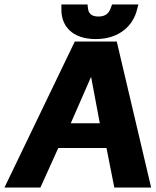

<svg xmlns="http://www.w3.org/2000/svg" viewBox="-22 -840 697 860"><path d="M474 -804C466 -781 451 -766 419 -766C386 -766 374 -781 372 -804L370 -820H253V-798C252 -726 299 -665 407 -665C513 -665 575 -726 592 -798L598 -820H480ZM386 -496 425 -288H295ZM655 0 501 -654H313L-2 0H159L239 -177H455L490 0Z"/></svg>

Font: Falling Sky
Style: ExBdObl
Weight: 400
Designer: Paul D. Hunt
Foundry: Adobe Systems Incorporated
Version: Version 1.02